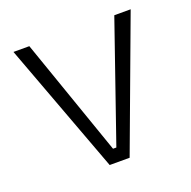

<svg xmlns="http://www.w3.org/2000/svg" viewBox="-98 -608 703 705"><g transform="rotate(-20 254.0 -255.5)"><path d="M215 0 25 -511H87L247 -52H260L419 -511H483L293 0Z"/></g></svg>

Font: Bricolage Grotesque 12pt ExtraLight
Style: Regular
Weight: 200
Designer: Mathieu Triay
Foundry: Atelier Triay
Version: Version 1.001; ttfautohint (v1.8.4.7-5d5b);gftools[0.9.33.de